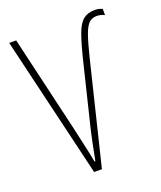

<svg xmlns="http://www.w3.org/2000/svg" viewBox="-106 -603 566 673"><g transform="rotate(-20 177.0 -266.5)"><path d="M325 -533Q335 -533 341 -531.5Q347 -530 354 -527V-504Q339 -511 325 -511Q308 -511 296.5 -500.5Q285 -490 275 -462Q265 -434 252 -381L159 0H130L5 -527H31L114 -172Q122 -135 129.5 -102.5Q137 -70 144 -34H147Q153 -65 160 -99.5Q167 -134 177 -174L227 -379Q242 -440 254 -473Q266 -506 282.5 -519.5Q299 -533 325 -533Z"/></g></svg>

Font: Noto Sans ExtraCondensed Thin
Style: Regular
Weight: 100
Width: 2
Designer: Monotype Design Team
Foundry: Monotype Imaging Inc.
Version: Version 2.013; ttfautohint (v1.8.4.7-5d5b)